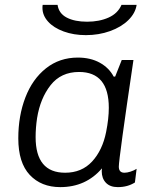

<svg xmlns="http://www.w3.org/2000/svg" viewBox="-20 -757 647 787"><path d="M446 -443H452L479 -511H527Q467 -106 467 -74Q467 -49 490 -49Q501 -49 515 -53.5Q529 -58 540 -65L533 -9Q503 10 463 10Q431 10 414 -8Q397 -26 397 -55L398 -67Q332 10 227 10Q149 10 102 -40Q55 -90 55 -190Q55 -282 84 -357.5Q113 -433 168.5 -477Q224 -521 299 -521Q351 -521 389 -500Q427 -479 446 -443ZM132 -273Q126 -233 126 -195Q126 -49 247 -49Q315 -49 357.5 -95Q400 -141 415 -216Q426 -271 426 -315Q426 -462 304 -462Q230 -462 187.5 -408Q145 -354 132 -273ZM154 -725Q154 -733 155 -737H216Q221 -702 253.5 -685Q286 -668 337 -668Q387 -668 425 -685Q463 -702 478 -737H540Q535 -703 506 -674.5Q477 -646 431 -629.5Q385 -613 332 -613Q282 -613 241 -628Q200 -643 177 -668.5Q154 -694 154 -725Z"/></svg>

Font: Chivo Light Italic
Style: Regular
Weight: 300
Italic angle: -8.05°
Designer: Hector Gatti
Foundry: Omnibus-Type
Version: Version 1.007